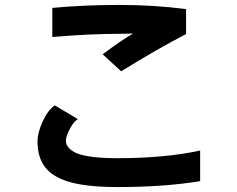

<svg xmlns="http://www.w3.org/2000/svg" viewBox="-20 -659 960 778"><path d="M734 -521Q616 -460 471 -370L396 -439Q475 -498 519 -523L463 -522Q344 -522 192 -509V-627Q320 -639 463 -639Q607 -639 734 -622ZM791 75Q646 99 455 99Q283 99 211 58Q132 17 132 -86Q132 -121 153 -167Q174 -213 202 -232L296 -176Q281 -170 264 -138.5Q247 -107 247 -89Q247 -57 293 -37Q344 -18 455 -18Q649 -18 791 -49Z"/></svg>

Font: LINE Seed Sans KR Bold
Style: Regular
Weight: 700
Designer: LINE BX Design & Sandoll Inc & Dalton Maag Ltd
Foundry: Sandoll Inc.
Version: Version 1.000